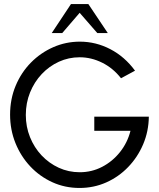

<svg xmlns="http://www.w3.org/2000/svg" viewBox="-20 -919 788 952"><path d="M374.5 13Q302 13 239.5 -15.5Q177 -44 130 -94Q83 -144 56.5 -209.8Q30 -275.5 30 -350.5Q30 -427.5 57.5 -493.5Q85 -559.5 133.2 -608.5Q181.5 -657.5 244 -685Q306.5 -712.5 376 -712.5Q455.5 -712.5 527 -675.2Q598.5 -638 649.5 -568.5L580 -531Q540.5 -581.5 486.5 -608.2Q432.5 -635 375 -635Q320.5 -635 272.2 -613Q224 -591 187 -551.8Q150 -512.5 129 -460.5Q108 -408.5 108 -349Q108 -290.5 128.8 -239Q149.5 -187.5 186.2 -148.5Q223 -109.5 271.5 -87.2Q320 -65 375.5 -65Q435 -65 486.5 -91.8Q538 -118.5 575 -165Q612 -211.5 627 -270.5H447.5V-340.5H718Q717 -267.5 689.8 -203.5Q662.5 -139.5 615.5 -90.8Q568.5 -42 506.8 -14.5Q445 13 374.5 13ZM418 -899 514.5 -755H462.5L375 -855.5L288.5 -755H236.5L332 -899Z"/></svg>

Font: Urbanist
Style: Regular
Weight: 400
Designer: Corey Hu
Foundry: Corey Hu
Version: Version 1.330; ttfautohint (v1.8.4.7-5d5b)